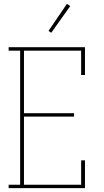

<svg xmlns="http://www.w3.org/2000/svg" viewBox="-20 -981 540 1001"><path d="M25 0V-18H85V-717H25V-735H423V-590H403V-717H105V-391H366V-373H105V-18H403V-145H423V0ZM247 -810 233 -820 329 -961 346 -949Z"/></svg>

Font: Iosevka Curly Slab Thin
Style: Regular
Weight: 100
Monospace: yes
Designer: Belleve Invis
Foundry: Belleve Invis
Version: Version 22.1.2; ttfautohint (v1.8.4)